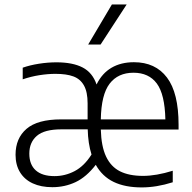

<svg xmlns="http://www.w3.org/2000/svg" viewBox="-20 -828 860 858"><path d="M778 -249H430.5Q432.5 -174 454 -128.5Q475.5 -83 516.2 -62.5Q557 -42 619 -42Q678 -42 752 -65V-13.5Q679.5 9.5 613 9.5Q539 9.5 488 -15Q437 -39.5 408 -91.5Q366 -37 317.8 -14.2Q269.5 8.5 214 8.5Q163.5 8.5 126.5 -8.5Q89.5 -25.5 69.5 -58.2Q49.5 -91 49.5 -136.5Q49.5 -210 98.5 -252.2Q147.5 -294.5 253 -294.5H371.5V-366Q371.5 -417 355.2 -446Q339 -475 308 -486.5Q277 -498 227.5 -498Q194 -498 156 -492Q118 -486 81.5 -473.5V-525.5Q114 -537 154 -543.2Q194 -549.5 232 -549.5Q305 -549.5 349.2 -526.5Q393.5 -503.5 411.5 -450.5Q436 -500.5 478.2 -525.2Q520.5 -550 578.5 -550Q674.5 -550 726.2 -481.5Q778 -413 778 -270.5ZM430.5 -294.5H719Q716.5 -406.5 680.8 -454.8Q645 -503 576.5 -503Q507.5 -503 470 -454.2Q432.5 -405.5 430.5 -294.5ZM389 -137.5Q373.5 -186.5 372 -250H254Q178.5 -250 144.8 -221Q111 -192 111 -141.5Q111 -92.5 139.8 -66.8Q168.5 -41 223.5 -41Q271 -41 313.8 -63.5Q356.5 -86 389 -137.5ZM374 -629 480 -808H546L429.5 -629Z"/></svg>

Font: Encode Sans Light
Style: Regular
Weight: 300
Designer: Multiple Designers
Foundry: Impallari Type
Version: Version 2.000